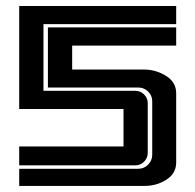

<svg xmlns="http://www.w3.org/2000/svg" viewBox="-20 -610 641 630"><path d="M122.6 -312H423.8Q440.9 -312 452.9 -300Q464.8 -288.1 464.8 -271V-108.9Q464.8 -91.8 452.9 -79.6Q440.9 -67.4 423.8 -67.4H43V-129.4H385.3V-252.4H43V-590.3H558.1V-530.8H122.6ZM455.1 0H43V-56.2H433.6Q452.6 -56.2 466.1 -69.8Q479.5 -83.5 479.5 -102.5V-277.3Q479.5 -296.4 466.1 -309.6Q452.6 -322.8 433.6 -322.8H137.2V-520H558.1V-460.4H216.8V-381.8H453.1Q491.2 -381.8 524.7 -361.1Q558.1 -340.3 558.1 -304.2V-76.7Q558.1 -41 526.1 -20.5Q494.1 0 455.1 0Z"/></svg>

Font: Ebtekar Inline 2
Style: Inline-2
Weight: 500
Designer: Arman Khorramak
Foundry: Arman Khorramak
Version: Version 2.000